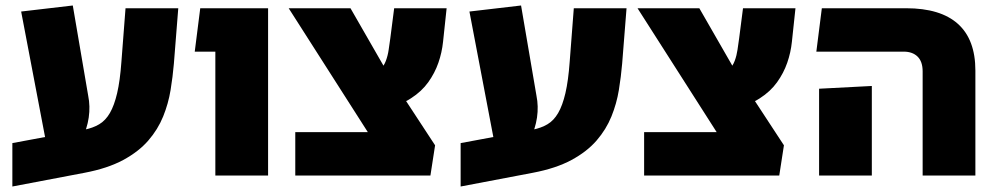

<svg xmlns="http://www.w3.org/2000/svg" viewBox="-20 -639 3621 699"><path d="M25 40V-118L288 -167Q318 -173 341 -186.5Q364 -200 380 -227.5Q396 -255 406.5 -300Q417 -345 422 -414L437 -609H629L613 -407Q609 -360 601 -311Q593 -262 574 -215Q555 -168 520 -127.5Q485 -87 428.5 -56.5Q372 -26 288 -10ZM158 -67 57 -597 245 -619 301 -291Q309 -252 303 -211Q297 -170 278 -132.5Q259 -95 229 -67Z M764 0V-609H956V0ZM689 -451 709 -609H891V-451Z M1420 0 1031 -609H1256L1391 -374L1564 -110ZM1055 0V-158H1509L1564 -110L1547 0ZM1381 -243 1327 -366Q1351 -372 1364.5 -385.5Q1378 -399 1385 -418Q1392 -437 1395 -458Q1398 -479 1401 -500L1415 -609H1606L1593 -487Q1589 -448 1576 -410.5Q1563 -373 1539 -339.5Q1515 -306 1476 -281Q1437 -256 1381 -243Z M1657 40V-118L1920 -167Q1950 -173 1973 -186.5Q1996 -200 2012 -227.5Q2028 -255 2038.5 -300Q2049 -345 2054 -414L2069 -609H2261L2245 -407Q2241 -360 2233 -311Q2225 -262 2206 -215Q2187 -168 2152 -127.5Q2117 -87 2060.5 -56.5Q2004 -26 1920 -10ZM1790 -67 1689 -597 1877 -619 1933 -291Q1941 -252 1935 -211Q1929 -170 1910 -132.5Q1891 -95 1861 -67Z M2690 0 2301 -609H2526L2661 -374L2834 -110ZM2325 0V-158H2779L2834 -110L2817 0ZM2651 -243 2597 -366Q2621 -372 2634.5 -385.5Q2648 -399 2655 -418Q2662 -437 2665 -458Q2668 -479 2671 -500L2685 -609H2876L2863 -487Q2859 -448 2846 -410.5Q2833 -373 2809 -339.5Q2785 -306 2746 -281Q2707 -256 2651 -243Z M3339 0V-379Q3339 -415 3320.5 -433Q3302 -451 3270 -451H2952L2972 -609H3279Q3404 -609 3467.5 -552Q3531 -495 3531 -382V0ZM2962 0V-316L3154 -326V0Z"/></svg>

Font: Noto Sans Hebrew Thin Black
Style: Regular
Weight: 900
Version: Version 3.001